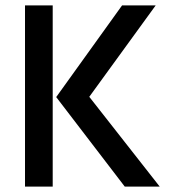

<svg xmlns="http://www.w3.org/2000/svg" viewBox="-20 -694 639 714"><path d="M176 0H73V-674H176ZM574 0H444L189 -333L434 -674H559L312 -334Z"/></svg>

Font: Hind Mysuru Medium
Style: Regular
Weight: 500
Designer: Manushi Parikh, Hitesh Malaviya
Foundry: Indian Type Foundry
Version: Version 0.703;PS 1.0;hotconv 1.0.86;makeotf.lib2.5.63406